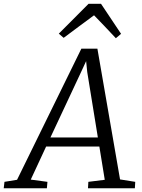

<svg xmlns="http://www.w3.org/2000/svg" viewBox="-80 -1010 760 1030"><path d="M-60 0 -56 -34.5 11.5 -45.5 356.5 -749H442.5L564 -47.5L645.5 -34.5L643.5 0H392L394 -34.5L482 -45.5L453 -224H167.5L85 -46.5L174.5 -34.5L171.5 0ZM190.5 -272.5H445L388 -623.5L382 -682L357.5 -629ZM235.5 -829.5 395 -989.5H462L569.5 -828.5L541.5 -805Q512.5 -836 483.2 -867Q454 -898 424.5 -928Q383.5 -898 343 -867.8Q302.5 -837.5 261.5 -807Z"/></svg>

Font: Merriweather 20pt Light
Style: Italic
Weight: 300
Italic angle: -7.8°
Version: Version 2.101